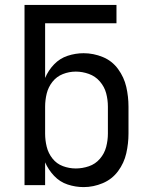

<svg xmlns="http://www.w3.org/2000/svg" viewBox="-20 -755 616 783"><path d="M321 8Q361 8 399 -8Q437 -24 461.5 -57Q486 -90 495 -130Q504 -170 504 -210V-320Q504 -361 495 -400.5Q486 -440 461.5 -473.5Q437 -507 399 -522.5Q361 -538 321 -538Q288 -538 256 -527.5Q224 -517 200.5 -492.5Q177 -468 164 -437V-660H455V-735H80V0H164V-93Q177 -63 200.5 -38Q224 -13 256 -2.5Q288 8 321 8ZM289 -68Q262 -68 236.5 -77.5Q211 -87 194 -108.5Q177 -130 170.5 -156.5Q164 -183 164 -210V-320Q164 -347 170.5 -373.5Q177 -400 194 -421.5Q211 -443 236.5 -453Q262 -463 289 -463Q316 -463 342.5 -453.5Q369 -444 387.5 -422.5Q406 -401 413 -374.5Q420 -348 420 -320V-210Q420 -183 413 -156Q406 -129 387.5 -107.5Q369 -86 342.5 -77Q316 -68 289 -68Z"/></svg>

Font: Iosevka SS01 Extended
Style: Regular
Weight: 400
Width: 7
Monospace: yes
Designer: Belleve Invis
Foundry: Belleve Invis
Version: Version 3.4.7; ttfautohint (v1.8.3)